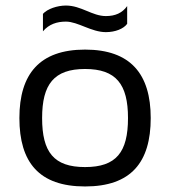

<svg xmlns="http://www.w3.org/2000/svg" viewBox="-20 -663 614 693"><path d="M362 -547C396 -547 426 -559 439 -577V-641C421 -616 396 -605 362 -605C313 -605 273 -643 218 -643C187 -643 151 -631 135 -613V-550C157 -576 186 -585 218 -585C261 -585 310 -547 362 -547ZM287 -484C123 -484 50 -396 50 -237C50 -77 121 10 287 10C453 10 524 -77 524 -237C524 -396 451 -484 287 -484ZM287 -60C174 -60 132 -114 132 -237C132 -359 175 -414 287 -414C399 -414 442 -359 442 -237C442 -114 400 -60 287 -60Z"/></svg>

Font: Kanit Light
Style: Regular
Weight: 300
Designer: Katatrad Team
Foundry: CadsonDemak
Version: Version 1.000;PS 001.000;hotconv 1.0.88;makeotf.lib2.5.64775